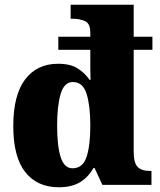

<svg xmlns="http://www.w3.org/2000/svg" viewBox="-20 -780 674 810"><path d="M228 10Q137 10 86.5 -54Q36 -118 36 -248Q36 -379 86 -445Q136 -511 225 -511Q277 -511 307.5 -491.5Q338 -472 358 -443H362Q361 -461 361 -489.5Q361 -518 361 -547V-570H226V-625H361V-642Q361 -681 338.5 -691Q316 -701 286 -701H278V-760H544V-625H623V-570H544V-140Q544 -93 560.5 -76Q577 -59 611 -59H619V0H412L379 -71H374Q353 -33 318 -11.5Q283 10 228 10ZM286 -70Q329 -70 345 -117.5Q361 -165 361 -251Q361 -333 345.5 -383.5Q330 -434 287 -434Q251 -434 236 -384Q221 -334 221 -250Q221 -164 236 -117Q251 -70 286 -70Z"/></svg>

Font: Noto Serif Myanmar SemiCondensed Black
Style: Regular
Weight: 900
Width: 4
Designer: Ben Mitchell and the Monotype Design Team
Foundry: Monotype Imaging Inc.
Version: Version 2.106; ttfautohint (v1.8.4.7-5d5b)